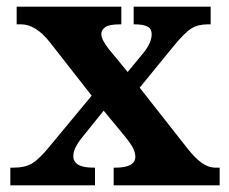

<svg xmlns="http://www.w3.org/2000/svg" viewBox="-20 -556 686 576"><path d="M11 0V-53H20Q56 -53 77.5 -66.5Q99 -80 129 -117L255 -269L129 -430Q87 -483 43 -483H30V-536H344V-483H341Q307 -483 295.5 -474.5Q284 -466 284 -454Q284 -437 307 -408L363 -340L410 -397Q435 -428 435 -453Q435 -471 421 -477Q407 -483 384 -483H381V-536H612V-483H603Q574 -483 554 -470.5Q534 -458 502 -419L399 -293L546 -106Q569 -78 588 -65.5Q607 -53 626 -53H639V0H321V-53H326Q386 -53 386 -86Q386 -97 379.5 -111Q373 -125 348 -155L291 -224L221 -137Q212 -125 206 -112.5Q200 -100 200 -87Q200 -71 214.5 -62Q229 -53 262 -53H265V0Z"/></svg>

Font: Noto Serif Toto
Style: Bold
Weight: 700
Designer: Monotype Design Team
Foundry: Monotype Imaging Inc.
Version: Version 2.001; ttfautohint (v1.8.4.7-5d5b)